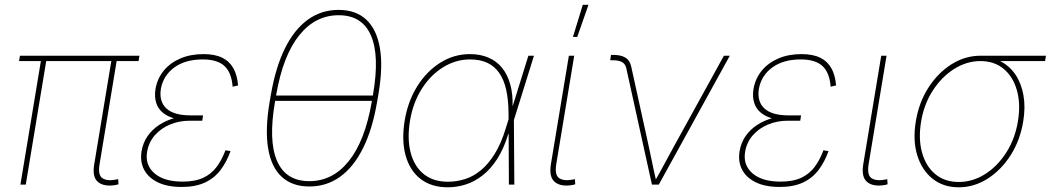

<svg xmlns="http://www.w3.org/2000/svg" viewBox="-20 -777 4422 808"><path d="M469.7 1Q420.4 10.3 393.8 -10Q367.2 -30.3 376.5 -85.4L450.2 -530.8H472.7L398.9 -85.4Q391.1 -39.1 412.1 -26.4Q433.1 -13.7 472.2 -22Q475.6 -22.9 474.9 -22.7Q474.1 -22.5 477.5 -22.9L478.5 -1.5Q476.6 -1 474.4 -0.5Q472.2 0 469.7 1ZM65.9 0 153.8 -530.8H176.3L88.4 0ZM60.1 -520 64 -542.5H566.9L563 -520Z M744.6 9.8Q684.1 9.8 644 -9.8Q604 -29.3 586.4 -63Q568.8 -96.7 575.7 -140.1Q581.5 -175.8 600.8 -203.9Q620.1 -231.9 649.7 -251.2Q679.2 -270.5 716.6 -280.8Q753.9 -291 796.4 -291H834.5L831.1 -269H778.3Q734.4 -269 696 -253.2Q657.7 -237.3 631.8 -208Q606 -178.7 599.1 -138.2Q589.8 -82.5 630.1 -47.6Q670.4 -12.7 748 -12.7Q800.8 -12.7 835.2 -28.8Q869.6 -44.9 891.6 -74.5Q913.6 -104 928.7 -144.5L950.2 -141.1Q934.1 -96.2 908.4 -62Q882.8 -27.8 842.8 -9Q802.7 9.8 744.6 9.8ZM792.5 -269Q748.5 -269 716.3 -277.8Q684.1 -286.6 664.3 -303.5Q644.5 -320.3 637 -345.2Q629.4 -370.1 634.3 -402.3Q642.1 -446.8 669.2 -479.7Q696.3 -512.7 739 -531Q781.7 -549.3 836.4 -549.3Q884.3 -549.3 915 -534.2Q945.8 -519 962.2 -489.7Q978.5 -460.4 981.9 -417.5L959 -412.1Q954.6 -471.2 924.8 -499Q895 -526.9 833 -526.9Q760.7 -526.9 714.4 -493.7Q668 -460.4 657.2 -404.3Q648.4 -350.6 679.9 -321Q711.4 -291.5 781.7 -291.5H834.5L831.1 -269Z M1281.7 7.8Q1209.5 7.8 1165.3 -33.2Q1121.1 -74.2 1108.2 -153.6Q1095.2 -232.9 1114.7 -348.1L1120.1 -379.4Q1140.1 -494.6 1179.4 -574Q1218.8 -653.3 1275.6 -694.3Q1332.5 -735.4 1404.8 -735.4Q1477.5 -735.4 1521.5 -694.3Q1565.4 -653.3 1578.9 -574Q1592.3 -494.6 1572.3 -379.4L1566.9 -348.1Q1547.4 -232.9 1507.8 -153.6Q1468.3 -74.2 1411.4 -33.2Q1354.5 7.8 1281.7 7.8ZM1281.7 -14.6Q1380.4 -14.6 1448.2 -99.6Q1516.1 -184.6 1544.4 -348.1L1549.8 -379.4Q1578.1 -543 1541 -627.9Q1503.9 -712.9 1405.3 -712.9Q1306.6 -712.9 1238.8 -627.9Q1170.9 -543 1142.6 -379.4L1137.2 -348.1Q1108.9 -184.6 1146 -99.6Q1183.1 -14.6 1281.7 -14.6ZM1126.5 -352.5 1129.9 -375H1560.5L1557.1 -352.5Z M1864.7 11.2Q1794.9 11.2 1749.5 -24.2Q1704.1 -59.6 1686.8 -123.3Q1669.4 -187 1683.1 -270Q1696.8 -351.6 1736.3 -414.6Q1775.9 -477.5 1833.3 -513.4Q1890.6 -549.3 1957.5 -549.3Q2002 -549.3 2036.1 -534.4Q2070.3 -519.5 2093.3 -491Q2116.2 -462.4 2127.4 -421.6Q2138.7 -380.9 2137.2 -328.6H2143.1L2142.6 -272.9L2144.5 0H2121.6L2120.1 -301.3Q2119.6 -357.4 2110.1 -399.7Q2100.6 -441.9 2080.8 -470.2Q2061 -498.5 2030.8 -512.7Q2000.5 -526.9 1958 -526.9Q1897.9 -526.9 1844.7 -493.9Q1791.5 -460.9 1754.9 -403.1Q1718.3 -345.2 1705.6 -270Q1692.9 -193.4 1708 -135.3Q1723.1 -77.1 1762.9 -44.7Q1802.7 -12.2 1864.7 -12.2Q1901.4 -12.2 1936.5 -23.2Q1971.7 -34.2 2003.4 -60.3Q2035.2 -86.4 2062 -129.6Q2088.9 -172.9 2108.4 -236.8L2203.6 -542.5H2227.1L2142.1 -270L2125 -213.4H2119.1Q2100.1 -150.9 2072.3 -107.9Q2044.4 -64.9 2010.5 -38.6Q1976.6 -12.2 1939.5 -0.5Q1902.3 11.2 1864.7 11.2Z M2392.1 1Q2342.8 10.3 2316.2 -10Q2289.6 -30.3 2298.3 -85.4L2374 -542.5H2396.5L2320.8 -85.4Q2313.5 -39.1 2334.5 -26.4Q2355.5 -13.7 2394.5 -22Q2397.9 -22.9 2397.2 -22.7Q2396.5 -22.5 2399.4 -22.9L2400.9 -1.5Q2398.9 -1 2396.7 -0.5Q2394.5 0 2392.1 1ZM2391.1 -621.6 2432.6 -756.8H2456.5L2409.2 -621.6Z M2723.6 0 2615.2 -491.7Q2610.8 -508.8 2596.9 -516.1Q2583 -523.4 2559.6 -523.4H2547.9L2551.3 -545.9H2561.5Q2593.8 -545.9 2612.3 -534.2Q2630.9 -522.5 2636.2 -497.6L2709.5 -164.1Q2717.8 -127 2725.3 -89.4Q2732.9 -51.8 2741.7 -14.6H2735.8Q2757.3 -51.8 2777.3 -89.4Q2797.4 -127 2817.9 -164.1L3026.4 -542.5H3051.3L2752.4 0Z M3261.2 9.8Q3200.7 9.8 3160.6 -9.8Q3120.6 -29.3 3103 -63Q3085.4 -96.7 3092.3 -140.1Q3098.1 -175.8 3117.4 -203.9Q3136.7 -231.9 3166.3 -251.2Q3195.8 -270.5 3233.2 -280.8Q3270.5 -291 3313 -291H3351.1L3347.7 -269H3294.9Q3251 -269 3212.6 -253.2Q3174.3 -237.3 3148.4 -208Q3122.6 -178.7 3115.7 -138.2Q3106.4 -82.5 3146.7 -47.6Q3187 -12.7 3264.6 -12.7Q3317.4 -12.7 3351.8 -28.8Q3386.2 -44.9 3408.2 -74.5Q3430.2 -104 3445.3 -144.5L3466.8 -141.1Q3450.7 -96.2 3425 -62Q3399.4 -27.8 3359.4 -9Q3319.3 9.8 3261.2 9.8ZM3309.1 -269Q3265.1 -269 3232.9 -277.8Q3200.7 -286.6 3180.9 -303.5Q3161.1 -320.3 3153.6 -345.2Q3146 -370.1 3150.9 -402.3Q3158.7 -446.8 3185.8 -479.7Q3212.9 -512.7 3255.6 -531Q3298.3 -549.3 3353 -549.3Q3400.9 -549.3 3431.6 -534.2Q3462.4 -519 3478.8 -489.7Q3495.1 -460.4 3498.5 -417.5L3475.6 -412.1Q3471.2 -471.2 3441.4 -499Q3411.6 -526.9 3349.6 -526.9Q3277.3 -526.9 3231 -493.7Q3184.6 -460.4 3173.8 -404.3Q3165 -350.6 3196.5 -321Q3228 -291.5 3298.3 -291.5H3351.1L3347.7 -269Z M3706.5 1Q3657.2 10.3 3630.6 -10Q3604 -30.3 3612.8 -85.4L3688.5 -542.5H3710.9L3635.3 -85.4Q3627.9 -39.1 3648.9 -26.4Q3669.9 -13.7 3709 -22Q3712.4 -22.9 3711.7 -22.7Q3710.9 -22.5 3713.9 -22.9L3715.3 -1.5Q3713.4 -1 3711.2 -0.5Q3709 0 3706.5 1Z M4014.6 11.2Q3949.7 11.2 3904.5 -24.9Q3859.4 -61 3840.1 -123.5Q3820.8 -186 3834 -266.1Q3847.2 -346.2 3887.2 -408.4Q3927.2 -470.7 3984.4 -506.6Q4041.5 -542.5 4106 -542.5H4381.8L4377.9 -520H4157.7H4106Q4048.3 -520 3995.8 -487.1Q3943.4 -454.1 3906 -396.7Q3868.7 -339.4 3856.4 -266.1Q3844.2 -192.4 3860.4 -134.5Q3876.5 -76.7 3916.3 -43.9Q3956.1 -11.2 4014.6 -11.2Q4072.8 -11.2 4125 -43.9Q4177.2 -76.7 4214.4 -134.5Q4251.5 -192.4 4263.7 -266.1Q4275.9 -339.4 4259.5 -397Q4243.2 -454.6 4203.6 -487.3Q4164.1 -520 4106 -520L4105.5 -538.6Q4153.8 -538.6 4191.7 -518.6Q4229.5 -498.5 4253.9 -462.2Q4278.3 -425.8 4287.1 -375.7Q4295.9 -325.7 4286.1 -266.1Q4272.9 -186 4232.9 -123.5Q4192.9 -61 4136 -24.9Q4079.1 11.2 4014.6 11.2Z"/></svg>

Font: Inter 16pt Thin
Style: Italic
Weight: 250
Italic angle: -9.3988°
Version: Version 4.001;git-66647c0bb